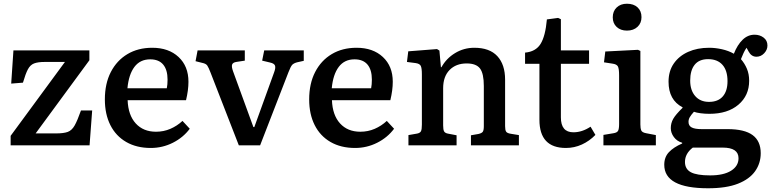

<svg xmlns="http://www.w3.org/2000/svg" viewBox="-20 -779 4133 1029"><path d="M37 0V-51L328 -447H220Q183 -447 162.5 -439Q142 -431 129.5 -407.5Q117 -384 103 -336L40 -331L52 -509H459V-456L171 -64H280Q321 -64 343 -72Q365 -80 380 -106.5Q395 -133 414 -187H474L460 0Z M788 14Q712 14 656.5 -18Q601 -50 571.5 -108.5Q542 -167 542 -246Q542 -331 574 -393Q606 -455 663 -489Q720 -523 796 -523Q884 -523 937 -473.5Q990 -424 990 -341Q990 -296 977 -242H664Q667 -162 707.5 -117.5Q748 -73 816 -73Q857 -73 893 -88.5Q929 -104 958 -131L997 -89Q962 -42 906.5 -14Q851 14 788 14ZM663 -306H874Q878 -326 878 -352Q878 -405 854.5 -433Q831 -461 785 -461Q731 -461 700.5 -420.5Q670 -380 663 -306Z M1260 0 1108 -391Q1098 -417 1091 -427.5Q1084 -438 1064 -442L1028 -451L1039 -509H1292V-454L1246 -447Q1228 -444 1224 -433Q1220 -422 1229 -397L1338 -98H1343L1449 -391Q1458 -415 1454 -427Q1450 -439 1427 -444L1385 -454L1396 -509H1608V-453L1572 -445Q1554 -440 1546 -431.5Q1538 -423 1526 -392L1374 0Z M1883 14Q1807 14 1751.5 -18Q1696 -50 1666.5 -108.5Q1637 -167 1637 -246Q1637 -331 1669 -393Q1701 -455 1758 -489Q1815 -523 1891 -523Q1979 -523 2032 -473.5Q2085 -424 2085 -341Q2085 -296 2072 -242H1759Q1762 -162 1802.5 -117.5Q1843 -73 1911 -73Q1952 -73 1988 -88.5Q2024 -104 2053 -131L2092 -89Q2057 -42 2001.5 -14Q1946 14 1883 14ZM1758 -306H1969Q1973 -326 1973 -352Q1973 -405 1949.5 -433Q1926 -461 1880 -461Q1826 -461 1795.5 -420.5Q1765 -380 1758 -306Z M2169 0V-55L2215 -63Q2231 -66 2236 -75.5Q2241 -85 2241 -111V-380Q2241 -414 2235 -426Q2229 -438 2207 -441L2161 -447L2168 -504L2322 -516L2335 -508L2343 -419H2346Q2372 -466 2419 -494.5Q2466 -523 2522 -523Q2604 -523 2645.5 -478Q2687 -433 2687 -352V-103Q2687 -82 2692.5 -73.5Q2698 -65 2718 -62L2761 -55V0H2504V-54L2544 -61Q2562 -65 2567.5 -73Q2573 -81 2573 -103V-318Q2573 -385 2552.5 -412Q2532 -439 2481 -439Q2424 -439 2389.5 -404Q2355 -369 2355 -306V-107Q2355 -84 2360 -75Q2365 -66 2380 -63L2427 -54V0Z M3013 14Q2871 14 2871 -137V-437H2794V-497Q2851 -502 2877 -543.5Q2903 -585 2911 -675L2971 -683L2986 -676V-509H3137V-437H2986V-150Q2986 -70 3053 -70Q3100 -70 3145 -100L3171 -56Q3139 -23 3098.5 -4.5Q3058 14 3013 14Z M3340 -615Q3306 -615 3285 -634.5Q3264 -654 3264 -686Q3264 -719 3285 -739Q3306 -759 3340 -759Q3376 -759 3397 -739.5Q3418 -720 3418 -687Q3418 -655 3396.5 -635Q3375 -615 3340 -615ZM3214 0V-56L3268 -65Q3287 -68 3292.5 -78Q3298 -88 3298 -115V-375Q3298 -411 3291.5 -423Q3285 -435 3262 -438L3217 -445L3224 -503L3399 -512L3412 -506V-112Q3412 -92 3416.5 -80.5Q3421 -69 3443 -65L3495 -55V0Z M3775 230Q3540 230 3540 104Q3540 63 3565 36.5Q3590 10 3636 -10V-14Q3608 -22 3591.5 -44.5Q3575 -67 3575 -92Q3575 -119 3588 -142Q3601 -165 3638 -201V-204Q3563 -243 3563 -341Q3563 -398 3591 -438.5Q3619 -479 3668 -501Q3717 -523 3781 -523Q3814 -523 3849.5 -515Q3885 -507 3913 -491Q3932 -539 3960 -566Q3988 -593 4024 -593Q4052 -593 4072.5 -577.5Q4093 -562 4093 -535Q4093 -512 4075.5 -493.5Q4058 -475 4034 -475Q4007 -475 3992 -503L3981 -523Q3972 -510 3965 -495Q3958 -480 3951 -462Q3971 -439 3983 -410.5Q3995 -382 3995 -346Q3995 -267 3937.5 -218Q3880 -169 3782 -169Q3758 -169 3735 -172Q3712 -175 3699 -180Q3683 -162 3676.5 -150.5Q3670 -139 3670 -126Q3670 -105 3687 -96Q3704 -87 3740 -87H3879Q3970 -87 4013.5 -55Q4057 -23 4057 42Q4057 96 4027 138.5Q3997 181 3935 205.5Q3873 230 3775 230ZM3780 -233Q3828 -233 3853.5 -262Q3879 -291 3879 -344Q3879 -401 3852 -431.5Q3825 -462 3775 -462Q3727 -462 3703 -432Q3679 -402 3679 -347Q3679 -295 3706 -264Q3733 -233 3780 -233ZM3786 161Q3858 161 3898 136Q3938 111 3938 69Q3938 12 3853 12H3693Q3651 44 3651 89Q3651 127 3682.5 144Q3714 161 3786 161Z"/></svg>

Font: Literata Medium
Style: Regular
Weight: 500
Designer: Latin by Veronika Burian and Jose Scaglione. Greek by Irene Vlachou. Cyrillic by Vera Evstafieva.
Foundry: TypeTogether
Version: Version 3.103; ttfautohint (v1.8.4.7-5d5b);gftools[0.9.29]